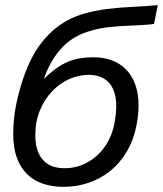

<svg xmlns="http://www.w3.org/2000/svg" viewBox="-20 -722 637 751"><path d="M426.8 -234.9Q430.7 -255.4 432.6 -273.2Q434.6 -291 434.6 -306.6Q434.6 -339.8 426.5 -363Q418.5 -386.2 404.1 -400.9Q389.6 -415.5 369.9 -422.4Q350.1 -429.2 326.7 -429.2Q287.6 -429.2 250.2 -412.4Q212.9 -395.5 183.6 -364.7Q154.3 -334 136.2 -290.5Q118.2 -247.1 118.2 -193.8Q118.2 -156.7 127.4 -131.8Q136.7 -106.9 152.3 -91.8Q168 -76.7 188.7 -70.3Q209.5 -64 232.4 -64Q270 -64 302.2 -77.4Q334.5 -90.8 359.9 -114Q385.3 -137.2 402.3 -168.2Q419.4 -199.2 426.8 -234.9ZM597.2 -702.1 582.5 -628.4Q571.3 -626.5 559.6 -625.7Q547.9 -625 535.2 -624Q492.2 -622.1 451.9 -619.9Q411.6 -617.7 375 -611.1Q338.4 -604.5 305.7 -591.8Q272.9 -579.1 244.6 -556.2Q216.3 -533.2 192.6 -498Q168.9 -462.9 150.9 -412.1Q176.3 -437.5 199.7 -454.3Q223.1 -471.2 246.3 -480.7Q269.5 -490.2 293.7 -494.1Q317.9 -498 345.2 -498Q383.8 -498 416.3 -486.3Q448.7 -474.6 472.2 -451.2Q495.6 -427.7 508.8 -392.1Q522 -356.4 522 -308.1Q522 -290.5 519.8 -271.2Q517.6 -252 513.7 -230.5Q502 -172.4 475.1 -127.7Q448.2 -83 410.4 -52.7Q372.6 -22.5 325.9 -6.8Q279.3 8.8 228.5 8.8Q183.6 8.8 147.2 -3.7Q110.8 -16.1 85.2 -41.5Q59.6 -66.9 45.7 -105.7Q31.7 -144.5 31.7 -197.8Q31.7 -257.3 43.9 -316.2Q56.2 -375 75.7 -429.2Q102.1 -501.5 137.5 -548.6Q172.9 -595.7 214.4 -624.3Q255.9 -652.8 302.5 -666.7Q349.1 -680.7 398.4 -686.8Q447.8 -692.9 498 -695.1Q548.3 -697.3 597.2 -702.1Z"/></svg>

Font: Code New Roman
Style: Italic
Weight: 400
Italic angle: -11°
Monospace: yes
Designer: Sam Radian
Foundry: Code New Roman
Version: Version 1.508 October 19, 2014